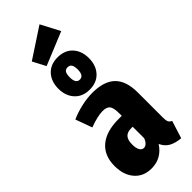

<svg xmlns="http://www.w3.org/2000/svg" viewBox="-343 -1094 1144 1144"><g transform="rotate(-45 229.0 -522.0)"><path d="M356 -942 147 -856 104 -938 293 -1062ZM101 -711Q101 -772 135.5 -809.5Q170 -847 230 -847Q290 -847 324.5 -809.5Q359 -772 359 -711Q359 -651 324.5 -613Q290 -575 230 -575Q170 -575 135.5 -613Q101 -651 101 -711ZM197 -711Q197 -659 230 -659Q264 -659 264 -711Q264 -739 255.5 -751Q247 -763 230 -763Q213 -763 205 -751Q197 -739 197 -711ZM445 -96 410 15Q365 11 336 -5Q307 -21 291 -56Q243 18 158 18Q91 18 51.5 -27.5Q12 -73 12 -149Q12 -236 67.5 -283Q123 -330 228 -330H254V-351Q254 -397 241 -414Q228 -431 193 -431Q151 -431 81 -405L43 -510Q85 -529 134 -540Q183 -551 227 -551Q325 -551 372.5 -504.5Q420 -458 420 -361V-150Q420 -125 425 -114Q430 -103 445 -96ZM254 -141V-238H242Q208 -238 192.5 -220.5Q177 -203 177 -165Q177 -134 186.5 -117.5Q196 -101 212 -101Q225 -101 236 -111.5Q247 -122 254 -141Z"/></g></svg>

Font: Fira Sans Extra Condensed ExtraBold
Style: Regular
Weight: 800
Width: 1
Designer: Carrois Corporate & Edenspiekermann AG
Foundry: Carrois Corporate GbR & Edenspiekermann AG
Version: Version 4.203